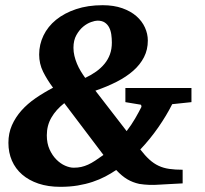

<svg xmlns="http://www.w3.org/2000/svg" viewBox="-20 -704 785 735"><path d="M226.1 -309.1Q194.3 -284.2 176.8 -253.9Q159.2 -223.6 159.2 -186Q159.2 -155.3 169.7 -132.1Q180.2 -108.9 195.8 -93.3Q211.4 -77.6 229.2 -69.8Q247.1 -62 262.2 -62Q277.8 -62 291 -64.9Q304.2 -67.9 317.1 -73.7Q330.1 -79.6 344.2 -88.9Q358.4 -98.1 376 -110.8ZM408.2 -541Q408.2 -557.1 406 -572.3Q403.8 -587.4 397.7 -599.1Q391.6 -610.8 380.9 -617.9Q370.1 -625 353 -625Q344.2 -625 328.9 -619.6Q313.5 -614.3 298.6 -602.1Q283.7 -589.8 272.5 -569.8Q261.2 -549.8 261.2 -521Q261.2 -505.4 264.9 -490Q268.6 -474.6 274.7 -460Q280.8 -445.3 289.1 -431.6Q297.4 -418 306.2 -405.8Q329.1 -416.5 347.9 -429.9Q366.7 -443.4 380.1 -459.7Q393.6 -476.1 400.9 -496.1Q408.2 -516.1 408.2 -541ZM639.2 -305.2Q617.7 -262.2 586.2 -216.8Q554.7 -171.4 517.1 -131.8Q535.2 -108.4 551.8 -93.3Q568.4 -78.1 587.2 -69.3Q606 -60.5 628.2 -57.4Q650.4 -54.2 679.2 -54.2V-2Q643.1 -0.5 623 1Q603 2.4 588.9 2.9Q550.8 5.9 513.2 0Q488.3 -5.4 467.5 -17.6Q446.8 -29.8 424.8 -53.2Q405.3 -40 383.1 -28.3Q360.8 -16.6 334.5 -7.8Q308.1 1 277.6 6.1Q247.1 11.2 210.9 11.2Q164.1 11.2 127.2 -1.2Q90.3 -13.7 64.7 -35.9Q39.1 -58.1 25.6 -89.1Q12.2 -120.1 12.2 -157.2Q12.2 -193.8 25.6 -224.4Q39.1 -254.9 62 -280.8Q85 -306.6 116.2 -328.1Q147.5 -349.6 183.1 -368.2Q160.2 -398.9 145 -429.4Q129.9 -460 129.9 -495.1Q129.9 -533.7 146.5 -568.1Q163.1 -602.5 194.6 -628.2Q226.1 -653.8 271 -668.9Q315.9 -684.1 373 -684.1Q415.5 -684.1 448 -672.6Q480.5 -661.1 502.2 -642.1Q523.9 -623 534.9 -598.6Q545.9 -574.2 545.9 -548.8Q545.9 -513.7 531.2 -485.1Q516.6 -456.5 490 -433.1Q463.4 -409.7 426.5 -390.9Q389.6 -372.1 345.2 -356.9L464.8 -202.1Q482.9 -225.6 497.1 -250Q511.2 -274.4 521 -293.9Q522 -295.4 521 -299.3Q520 -303.2 519 -303.2L460 -313V-367.2H712.9V-313Z"/></svg>

Font: Charis SIL Cyr
Style: Bold Italic
Weight: 700
Italic angle: -11°
Foundry: SIL International
Version: Version 5.000